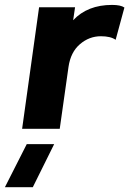

<svg xmlns="http://www.w3.org/2000/svg" viewBox="-71 -530 532 790"><path d="M390.1 -509.8Q425.8 -509.8 440.9 -499L404.8 -366.2Q384.3 -380.9 344.2 -380.9Q295.9 -380.9 257.8 -348.1Q219.7 -315.4 210.9 -254.9L174.8 0H20L89.8 -500H237.8L230 -446.8Q289.1 -509.8 390.1 -509.8ZM-50.8 240.2 39.1 63H151.9L64 240.2Z"/></svg>

Font: Human Sans Bold
Style: Italic
Weight: 700
Italic angle: -8°
Designer: Tim Radville
Foundry: Continuum
Version: Version 1.000;FEAKit 1.0